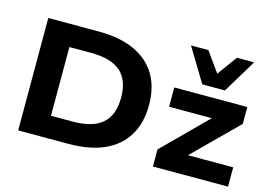

<svg xmlns="http://www.w3.org/2000/svg" viewBox="-99 -966 1637 1163"><g transform="rotate(15 719.0 -384.0)"><path d="M89 0V-705H404Q536 -705 627.5 -664Q719 -623 767 -544.5Q815 -466 815 -353Q815 -240 767 -161Q719 -82 627.5 -41Q536 0 404 0ZM258 -137H393Q519 -137 579.5 -190Q640 -243 640 -353Q640 -463 579.5 -515.5Q519 -568 393 -568H258ZM934 0V-107L1243 -415L1242 -375H935V-496H1393V-390L1080 -80L1081 -121H1405V0ZM1094 -558 967 -768H1076L1165 -644L1255 -768H1363L1236 -558Z"/></g></svg>

Font: Nunito Sans 10pt SemiExpanded ExtraBold
Style: Regular
Weight: 800
Width: 6
Designer: Vernon Adams
Foundry: Vernon Adams
Version: Version 3.101;gftools[0.9.27]